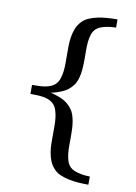

<svg xmlns="http://www.w3.org/2000/svg" viewBox="-91 -763 671 946"><g transform="rotate(10 244.0 -290.5)"><path d="M418.9 123Q392.6 123 366.7 121.1Q340.8 119.1 317.9 114Q294.9 108.9 276.1 100.6Q257.3 92.3 245.1 79.1Q228 61.5 219.7 40.8Q211.4 20 207.8 -2.9Q204.1 -25.9 204.1 -49.8V-135.7Q204.1 -155.8 201.7 -175.3Q199.2 -194.8 193.4 -212.4Q187.5 -230 175.8 -241.2Q167 -250 155.8 -255.1Q144.5 -260.3 130.6 -263.2Q116.7 -266.1 99.4 -267.1Q82 -268.1 60.1 -268.1V-313Q82 -313 99.4 -314Q116.7 -314.9 130.6 -317.9Q144.5 -320.8 155.8 -325.9Q167 -331.1 175.8 -339.8Q187.5 -351.1 193.4 -368.7Q199.2 -386.2 201.7 -405.8Q204.1 -425.3 204.1 -445.3V-530.8Q204.1 -555.2 207.8 -577.9Q211.4 -600.6 219.7 -621.6Q228 -642.6 245.1 -660.2Q257.3 -673.3 276.1 -681.6Q294.9 -689.9 317.9 -695.1Q340.8 -700.2 366.7 -702.1Q392.6 -704.1 418.9 -704.1V-663.1Q412.6 -663.1 399.4 -662.1Q386.2 -661.1 370.8 -658.2Q355.5 -655.3 340.8 -649.2Q326.2 -643.1 316.9 -632.8Q306.6 -621.6 301.5 -605Q296.4 -588.4 294.4 -568.6Q292.5 -548.8 292.7 -527.3Q293 -505.9 293 -484.9Q293 -467.8 292.2 -449Q291.5 -430.2 288.6 -411.9Q285.6 -393.6 280 -377.2Q274.4 -360.8 264.2 -348.1Q244.1 -322.3 216.6 -310.1Q189 -297.9 158.2 -291Q189 -284.2 216.6 -271.5Q244.1 -258.8 264.2 -232.9Q274.4 -220.2 280 -203.9Q285.6 -187.5 288.6 -169.2Q291.5 -150.9 292.2 -132.1Q293 -113.3 293 -96.2Q293 -75.2 292.7 -53.7Q292.5 -32.2 294.4 -12.5Q296.4 7.3 301.5 23.9Q306.6 40.5 316.9 51.8Q326.2 62 340.8 68.1Q355.5 74.2 370.8 77.1Q386.2 80.1 399.4 81.1Q412.6 82 418.9 82Z"/></g></svg>

Font: BabelStone Ogham Bound
Style: Regular
Weight: 400
Designer: Andrew West
Foundry: BabelStone
Version: Version 2.02 March 14, 2022